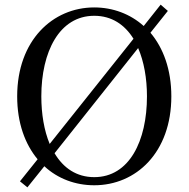

<svg xmlns="http://www.w3.org/2000/svg" viewBox="-20 -781 812 827"><path d="M158 -366C158 -557 235 -713 386 -713C461 -713 517 -675 555 -614L194 -161C170 -219 158 -290 158 -366ZM575 -574C600 -516 613 -444 613 -366C613 -174 537 -18 386 -18C310 -18 253 -57 215 -121ZM386 -749C207 -749 54 -607 54 -366C54 -251 88 -160 142 -95L66 0L98 26L171 -65C229 -11 305 17 386 17C566 17 718 -124 718 -366C718 -482 683 -575 628 -640L703 -734L672 -761L599 -669C541 -721 466 -749 386 -749Z"/></svg>

Font: Source Han Serif CN Medium
Style: Regular
Weight: 500
Designer: Ryoko NISHIZUKA 西塚涼子 (kana & ideographs); Frank Grießhammer (Latin, Greek & Cyrillic); Wenlong ZHANG 张文龙 (bopomofo); San
Foundry: Adobe
Version: Version 2.002;hotconv 1.1.0;makeotfexe 2.6.0